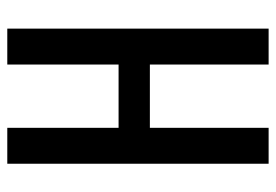

<svg xmlns="http://www.w3.org/2000/svg" viewBox="-138 -638 775 540"><g transform="rotate(-90 250.0 -367.5)"><path d="M60 0V-735H161V-422H339V-735H440V0H339V-334H161V0Z"/></g></svg>

Font: Iosevka SS04 Semibold
Style: Regular
Weight: 600
Monospace: yes
Designer: Belleve Invis
Foundry: Belleve Invis
Version: Version 19.0.0; ttfautohint (v1.8.4)